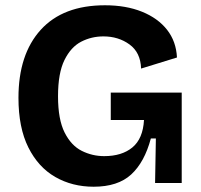

<svg xmlns="http://www.w3.org/2000/svg" viewBox="-20 -694 763 728"><path d="M335 14Q254 14 189.5 -23Q125 -60 87.5 -135Q50 -210 50 -323Q50 -488 134.5 -581Q219 -674 378 -674Q458 -674 518.5 -649.5Q579 -625 613.5 -581Q648 -537 651 -476L515 -434Q513 -495 471 -525.5Q429 -556 372 -556Q327 -556 288 -536Q249 -516 224.5 -466.5Q200 -417 200 -329Q200 -241 225 -191.5Q250 -142 290 -122Q330 -102 375 -102Q442 -102 482 -135Q522 -168 526 -239H400V-343H669V0H568L571 -169H552Q528 -79 477.5 -32.5Q427 14 335 14Z"/></svg>

Font: Bricolage Grotesque 10pt Bricolage Grotesque 10pt Regular
Style: Bold
Weight: 700
Designer: Mathieu Triay
Foundry: Atelier Triay
Version: Version 1.000; ttfautohint (v1.8.4.7-5d5b);gftools[0.9.32]